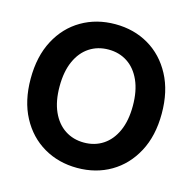

<svg xmlns="http://www.w3.org/2000/svg" viewBox="-109 -848 969 968"><g transform="rotate(15 376.0 -364.0)"><path d="M376.5 11.2Q278.8 11.2 201.2 -34.2Q123.5 -79.6 78.9 -163.6Q34.2 -247.6 34.2 -363.3Q34.2 -480 78.9 -564.2Q123.5 -648.4 201.2 -693.6Q278.8 -738.8 376.5 -738.8Q474.1 -738.8 551.3 -693.6Q628.4 -648.4 673.3 -564.2Q718.3 -480 718.3 -363.3Q718.3 -247.1 673.3 -163.1Q628.4 -79.1 551.3 -33.9Q474.1 11.2 376.5 11.2ZM376.5 -121.1Q432.6 -121.1 475.6 -149.4Q518.6 -177.7 543 -231.9Q567.4 -286.1 567.4 -363.3Q567.4 -440.9 543 -495.4Q518.6 -549.8 475.6 -578.1Q432.6 -606.4 376.5 -606.4Q320.3 -606.4 277.1 -578.1Q233.9 -549.8 209.5 -495.4Q185.1 -440.9 185.1 -363.3Q185.1 -286.1 209.5 -231.9Q233.9 -177.7 277.1 -149.4Q320.3 -121.1 376.5 -121.1Z"/></g></svg>

Font: Inter 28pt
Style: Bold
Weight: 700
Designer: Rasmus Andersson
Foundry: rsms
Version: Version 4.001;git-66647c0bb